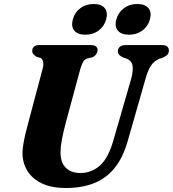

<svg xmlns="http://www.w3.org/2000/svg" viewBox="-20 -925 863 958"><path d="M545.9 -225.4 634.7 -532.5Q645.8 -574.6 640.9 -599Q635.9 -623.4 611 -632.7L597.2 -637Q580.4 -644.7 574.1 -652Q567.8 -659.3 568.2 -670.5Q568.2 -683 578.1 -691.5Q587.9 -700 607 -700H790.1Q806.7 -700 814.7 -692.6Q822.7 -685.1 822.7 -673.3Q822.7 -658.8 814.2 -650.9Q805.8 -642.9 789.8 -636.4L775.1 -631.8Q749.5 -621.5 733.4 -597.8Q717.3 -574.1 704.8 -527.6L616.8 -219.8Q593.3 -137.6 551.4 -86.3Q509.6 -35 449.2 -11Q388.8 13 308.6 13Q235.4 13 187.3 -10.7Q139.1 -34.4 115.5 -74.3Q91.8 -114.2 92.2 -163.3Q92.6 -183.8 97.3 -210.5Q101.9 -237.2 108.7 -264.6Q115.4 -292.1 121.7 -314.8L192.2 -579.8Q198.1 -599.4 195.3 -615.3Q192.4 -631.1 182 -635.9L162.8 -641.6Q150.6 -649.5 145.6 -655.7Q140.5 -661.8 140.9 -673.1Q141.3 -684.3 149.7 -692.2Q158.1 -700 172.8 -700H433.5Q466.8 -700 466.8 -675Q466.4 -664.2 459.5 -653.9Q452.6 -643.6 438.6 -638.7L416.5 -633.4Q401.6 -628.6 394.5 -615.9Q387.4 -603.2 379.9 -578L309 -315.4Q294.8 -261.7 288.5 -226.9Q282.3 -192.1 281.9 -167.2Q281.5 -114.5 308.1 -88.1Q334.7 -61.8 381.4 -61.8Q435.7 -61.8 477.9 -98.3Q520.1 -134.9 545.9 -225.4ZM406 -751.8Q367.9 -751.8 350.9 -772.3Q333.8 -792.8 343.3 -828Q352.9 -863.7 381.1 -884.3Q409.3 -905 447.5 -905Q486 -905 502.6 -884.3Q519.3 -863.7 509.7 -828Q500.1 -793.6 472.3 -772.7Q444.5 -751.8 406 -751.8ZM623.5 -751.8Q585.4 -751.8 568.1 -772.3Q550.9 -792.8 560.5 -828.1Q570.1 -863.3 598.3 -884.1Q626.5 -905 664.6 -905Q703.9 -905 720.7 -884.3Q737.6 -863.7 728 -828Q718.5 -793.6 690.4 -772.7Q662.4 -751.8 623.5 -751.8Z"/></svg>

Font: Fraunces Wonky
Style: Italic
Weight: 900
Italic angle: -16°
Version: Version 1.000;[b76b70a41]